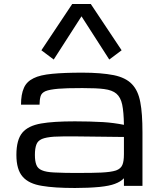

<svg xmlns="http://www.w3.org/2000/svg" viewBox="-20 -941 802 972"><path d="M359.4 10.7Q253.9 10.7 192.9 0Q126.5 -10.3 95.2 -45.9Q63 -82 63 -156.7Q63 -233.4 93.3 -269.5Q123 -304.7 188.5 -315.9Q249.5 -326.7 359.4 -326.7Q434.1 -326.7 503.4 -322.8Q556.2 -319.3 607.4 -309.1Q606.4 -374 598.6 -411.6Q590.8 -448.2 569.3 -466.8Q548.3 -484.9 506.8 -490.2Q471.2 -495.1 397 -495.1Q310.5 -495.1 274.9 -491.7Q230.5 -487.8 210.4 -479.5Q190.4 -470.7 185.5 -454.1Q180.2 -435.1 180.2 -411.1H86.4Q86.4 -463.9 101.1 -496.1Q114.7 -527.8 149.9 -544.9Q182.1 -561.5 245.1 -567.4Q305.2 -573.2 397 -573.2Q491.2 -573.2 556.2 -560.5Q616.7 -547.9 647.9 -515.1Q679.7 -482.4 690.4 -422.9Q701.2 -367.7 701.2 -270.5V0H607.4V-38.6Q590.8 -21 561.5 -10.3Q535.2 0 483.9 5.4Q427.7 10.7 359.4 10.7ZM359.4 -65.4Q457.5 -65.4 492.7 -67.4Q542.5 -69.8 567.4 -78.1Q591.8 -86.9 599.6 -106.4Q607.4 -124 607.4 -161.1V-247.6L359.4 -250.5Q293.5 -251 253.4 -249Q212.9 -246.1 191.9 -237.3Q170.4 -227.5 164.1 -209Q156.7 -189.5 156.7 -156.7Q156.7 -125 164.1 -106.4Q170.9 -87.9 191.9 -79.1Q212.9 -69.8 253.4 -67.9Q308.6 -65.4 359.4 -65.4ZM189.5 -686.5 345.7 -920.9H439.5L595.7 -686.5L533.2 -639.6L392.6 -858.4L252 -639.6Z"/></svg>

Font: Michroma+
Style: Regular
Weight: 400
Designer: beogot
Foundry: beogot
Version: Version